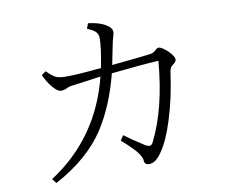

<svg xmlns="http://www.w3.org/2000/svg" viewBox="-84 -892 1168 995"><g transform="rotate(-10 500.0 -394.5)"><path d="M465.3 -547.9Q485.8 -650.9 485.8 -702.1Q485.8 -725.1 468.8 -739.3Q458.5 -748 429.2 -761.2L439.5 -788.1Q498 -781.7 533.2 -759.3Q561 -741.7 561 -723.1Q561 -712.9 558.1 -704.1Q550.8 -682.6 541 -630.9Q533.2 -590.3 525.4 -553.2Q660.2 -565.9 725.1 -574.2Q745.6 -576.7 755.9 -586.9Q769 -600.1 775.9 -600.1Q793.5 -600.1 825.2 -570.3Q854 -541 854 -524.9Q854 -513.2 835.9 -500Q820.8 -491.2 816.9 -467.3Q798.3 -329.6 762.2 -216.8Q730.5 -116.2 692.9 -63Q660.6 -14.2 626 -14.2Q600.1 -14.2 600.1 -39.1Q600.1 -49.3 585.9 -72.3Q567.9 -101.1 501 -159.2L518.1 -185.1Q556.6 -156.7 611.3 -121.1Q632.3 -106.9 645 -106.9Q654.8 -106.9 663.1 -124Q744.1 -285.6 765.1 -533.2Q677.2 -528.3 516.1 -511.2Q474.6 -348.1 399.4 -231Q311.5 -95.7 134.3 -1L116.2 -24.9Q377 -194.3 455.1 -504.9Q374 -493.7 317.4 -485.8Q284.7 -482.4 273.4 -475.6Q258.8 -467.8 241.2 -467.8Q223.1 -467.8 197.3 -499Q174.3 -526.4 157.2 -564.9L180.2 -581.1Q210.4 -550.3 229.5 -542.5Q247.1 -535.6 281.2 -535.6Q343.8 -535.6 465.3 -547.9Z"/></g></svg>

Font: I.Ming
Style: Regular
Weight: 400
Designer: Ichiten Fonts Project
Version: Version 5.10 Mar 24, 2018